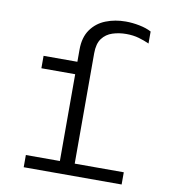

<svg xmlns="http://www.w3.org/2000/svg" viewBox="-82 -798 764 867"><g transform="rotate(10 300.0 -364.0)"><path d="M85 0V-56H241V-454H86V-511H241V-567Q241 -623 266.5 -659Q292 -695 334 -711.5Q376 -728 425 -728Q456 -728 488.5 -721.5Q521 -715 543 -703V-648Q521 -658 495 -665.5Q469 -673 437 -673Q404 -673 374.5 -663.5Q345 -654 327 -630Q309 -606 309 -562V-56H534V0Z"/></g></svg>

Font: Chivo Mono Medium ExtraLight
Style: Regular
Weight: 250
Monospace: yes
Version: Version 1.008